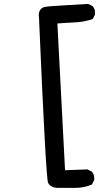

<svg xmlns="http://www.w3.org/2000/svg" viewBox="-20 -832 540 954"><path d="M270.5 101.6Q266.1 101.6 262.2 101.3Q258.3 101.1 254.6 100.3Q251 99.6 247.6 98.6Q244.1 97.7 241.2 96.4Q238.3 95.2 235.6 93.8Q232.9 92.3 230.2 90.3Q227.5 88.4 225.6 86.2Q223.6 84 221.9 81.3Q220.2 78.6 218.8 75.7Q208 52.2 173.8 -743.7Q171.9 -755.4 173.3 -765.1Q174.8 -774.9 179.2 -782Q183.6 -789.1 191.4 -793.5Q199.2 -797.9 210 -798.8Q219.2 -799.8 230 -800.8Q240.7 -801.8 252.4 -802.5Q264.2 -803.2 277.1 -804Q290 -804.7 303.7 -805.7Q359.9 -808.6 416.5 -812.5H418L419.4 -812L439 -802.2L440.4 -801.8L440.9 -800.8Q447.8 -793 450.4 -783Q453.1 -772.9 452.1 -761.2V-760.3L451.7 -759.3L441.9 -739.7L440.9 -737.3L438.5 -736.8Q417.5 -729.5 395.3 -725.6Q373 -721.7 350.1 -720.7Q307.1 -718.8 265.1 -715.3L303.2 13.7L413.1 9.8H414.6L415.5 10.3L435.1 20L436.5 20.5L437 21.5Q450.2 37.1 448.2 61V62L447.8 63L438 82.5L437 84.5L435.1 85.4Q416 93.8 395.3 97.7Q374.5 101.6 352.5 101.6Z"/></svg>

Font: NaikaiFont
Style: SemiBold
Weight: 600
Version: Version 1.89